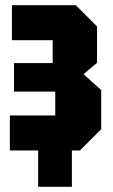

<svg xmlns="http://www.w3.org/2000/svg" viewBox="-20 -580 434 740"><path d="M370 -82 288 0H257V140H127V0H18V-135H193V-227H34V-337H183V-425H26V-560H272L354 -478V-338L302 -294L370 -233Z"/></svg>

Font: Tektur Condensed
Style: Bold
Weight: 700
Width: 3
Designer: Adam Jagosz
Foundry: Adam Jagosz
Version: Version 1.005;gftools[0.9.30]